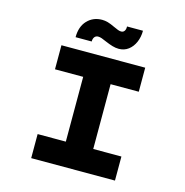

<svg xmlns="http://www.w3.org/2000/svg" viewBox="-128 -1030 1111 1150"><g transform="rotate(15 428.0 -455.0)"><path d="M167.7 0V-149.1H342.5V-550.9H167.7V-700H687.2V-550.9H512.5V-149.1H687.2V0ZM504.3 -768Q484.8 -768 464.4 -774.1Q444.1 -780.1 420.2 -790.4Q402.1 -798.6 389.8 -802.9Q377.5 -807.1 367.5 -807.1Q353.4 -807.1 345.1 -796.9Q336.9 -786.6 336.9 -768.6H237Q237 -834.6 273.1 -872.5Q309.3 -910.3 364.7 -910.3Q382.3 -910.3 400 -905.3Q417.7 -900.3 444.2 -887.7Q460.5 -880 471.4 -876Q482.3 -872 491.3 -872Q504.7 -872 511.9 -882.6Q519 -893.1 518 -910.3H617Q617 -871.5 603 -838.9Q588.9 -806.3 563.6 -787.2Q538.2 -768 504.3 -768Z"/></g></svg>

Font: Lexend Tera
Style: Regular
Weight: 400
Designer: Bonnie Shaver-Troup, Thomas Jockin
Foundry: Lexend
Version: Version 1.007